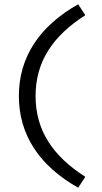

<svg xmlns="http://www.w3.org/2000/svg" viewBox="-20 -735 474 896"><path d="M345 141 378 90C226 -7 146 -127 146 -287C146 -447 226 -567 378 -664L345 -715C167 -615 68 -471 68 -287C68 -103 167 41 345 141Z"/></svg>

Font: Mission
Style: Regular
Weight: 400
Version: Version 1.000;FEAKit 1.0